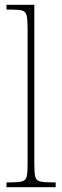

<svg xmlns="http://www.w3.org/2000/svg" viewBox="-20 -780 259 800"><path d="M7 0V-20H18Q55 -20 71 -24Q87 -28 91 -43.5Q95 -59 95 -94V-662Q95 -699 91 -715.5Q87 -732 72.5 -736Q58 -740 28 -740H7V-760H123V-94Q123 -59 127 -43.5Q131 -28 147.5 -24Q164 -20 200 -20H212V0Z"/></svg>

Font: Noto Serif Thai Condensed Thin
Style: Regular
Weight: 100
Width: 3
Designer: Monotype Design Team
Foundry: Monotype Imaging Inc.
Version: Version 2.001; ttfautohint (v1.8.4.7-5d5b)